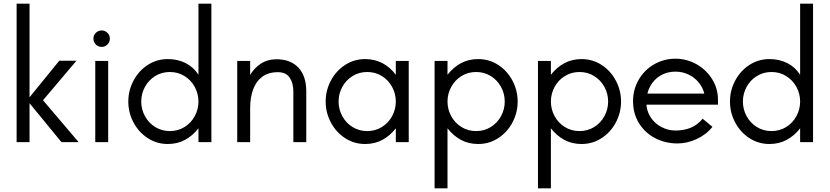

<svg xmlns="http://www.w3.org/2000/svg" viewBox="-20 -770 4494 1040"><path d="M70 -750H140V-243L301 -441H394L213 -227L406 0H313L140 -211V0H70Z M496 -440H566V0H496ZM486 -561Q486 -579 499 -592Q512 -605 531 -605Q549 -605 562 -592Q575 -579 575 -561Q575 -542 562 -529Q549 -516 531 -516Q512 -516 499 -529Q486 -542 486 -561Z M675 -220Q675 -280 703 -333Q731 -386 780 -418Q829 -450 889 -450Q943 -450 986 -428Q1029 -406 1055 -365V-750H1125V0H1055V-75Q1024 -35 982.5 -12.5Q941 10 889 10Q829 10 780 -22Q731 -54 703 -107Q675 -160 675 -220ZM1055 -220Q1055 -262 1035 -299Q1015 -336 979.5 -358Q944 -380 900 -380Q856 -380 820.5 -358Q785 -336 765 -299Q745 -262 745 -220Q745 -178 765 -141Q785 -104 820.5 -82Q856 -60 900 -60Q944 -60 979.5 -82Q1015 -104 1035 -141Q1055 -178 1055 -220Z M1265 -440H1335V-364Q1357 -402 1393.5 -425.5Q1430 -449 1477 -449Q1554 -449 1596.5 -403.5Q1639 -358 1639 -275V0H1569V-275Q1569 -320 1549 -349.5Q1529 -379 1485 -379Q1433 -379 1399.5 -353.5Q1366 -328 1350.5 -284Q1335 -240 1335 -184V0H1265Z M1744 -220Q1744 -280 1772 -333Q1800 -386 1849 -418Q1898 -450 1958 -450Q2059 -450 2124 -365V-440H2194V0H2124V-75Q2093 -35 2051.5 -12.5Q2010 10 1958 10Q1898 10 1849 -22Q1800 -54 1772 -107Q1744 -160 1744 -220ZM2124 -220Q2124 -262 2104 -299Q2084 -336 2048.5 -358Q2013 -380 1969 -380Q1925 -380 1889.5 -358Q1854 -336 1834 -299Q1814 -262 1814 -220Q1814 -178 1834 -141Q1854 -104 1889.5 -82Q1925 -60 1969 -60Q2013 -60 2048.5 -82Q2084 -104 2104 -141Q2124 -178 2124 -220Z M2334 -440H2404V-365Q2435 -405 2476.5 -427.5Q2518 -450 2570 -450Q2630 -450 2679 -418Q2728 -386 2756 -333Q2784 -280 2784 -220Q2784 -160 2756 -107Q2728 -54 2679 -22Q2630 10 2570 10Q2518 10 2476.5 -12.5Q2435 -35 2404 -75V250H2334ZM2714 -220Q2714 -262 2694 -299Q2674 -336 2638.5 -358Q2603 -380 2559 -380Q2515 -380 2479.5 -358Q2444 -336 2424 -299Q2404 -262 2404 -220Q2404 -178 2424 -141Q2444 -104 2479.5 -82Q2515 -60 2559 -60Q2603 -60 2638.5 -82Q2674 -104 2694 -141Q2714 -178 2714 -220Z M2894 -440H2964V-365Q2995 -405 3036.5 -427.5Q3078 -450 3130 -450Q3190 -450 3239 -418Q3288 -386 3316 -333Q3344 -280 3344 -220Q3344 -160 3316 -107Q3288 -54 3239 -22Q3190 10 3130 10Q3078 10 3036.5 -12.5Q2995 -35 2964 -75V250H2894ZM3274 -220Q3274 -262 3254 -299Q3234 -336 3198.5 -358Q3163 -380 3119 -380Q3075 -380 3039.5 -358Q3004 -336 2984 -299Q2964 -262 2964 -220Q2964 -178 2984 -141Q3004 -104 3039.5 -82Q3075 -60 3119 -60Q3163 -60 3198.5 -82Q3234 -104 3254 -141Q3274 -178 3274 -220Z M3409 -222Q3409 -285 3439.5 -338Q3470 -391 3523 -421.5Q3576 -452 3639 -452Q3700 -452 3753 -422Q3806 -392 3837.5 -341Q3869 -290 3869 -230V-203H3451L3453 -263H3795Q3787 -296 3764.5 -323.5Q3742 -351 3709 -366.5Q3676 -382 3639 -382Q3593 -382 3557 -360.5Q3521 -339 3501 -301Q3481 -263 3481 -216Q3481 -171 3503.5 -136Q3526 -101 3562.5 -82Q3599 -63 3639 -63Q3686 -63 3722.5 -78.5Q3759 -94 3786 -127L3839 -83Q3806 -41 3754 -17Q3702 7 3650 7Q3584 7 3529 -21.5Q3474 -50 3441.5 -102Q3409 -154 3409 -222Z M3934 -220Q3934 -280 3962 -333Q3990 -386 4039 -418Q4088 -450 4148 -450Q4202 -450 4245 -428Q4288 -406 4314 -365V-750H4384V0H4314V-75Q4283 -35 4241.5 -12.5Q4200 10 4148 10Q4088 10 4039 -22Q3990 -54 3962 -107Q3934 -160 3934 -220ZM4314 -220Q4314 -262 4294 -299Q4274 -336 4238.5 -358Q4203 -380 4159 -380Q4115 -380 4079.5 -358Q4044 -336 4024 -299Q4004 -262 4004 -220Q4004 -178 4024 -141Q4044 -104 4079.5 -82Q4115 -60 4159 -60Q4203 -60 4238.5 -82Q4274 -104 4294 -141Q4314 -178 4314 -220Z"/></svg>

Font: Teachers[wght]
Style: Regular
Weight: 400
Designer: Alfredo Marco Pradil & Chank Diesel
Version: Version 1.000;Glyphs 3.1.2 (3151)